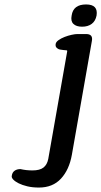

<svg xmlns="http://www.w3.org/2000/svg" viewBox="-20 -645 455 863"><path d="M349 -525Q323 -525 310 -537.5Q297 -550 302 -575Q309 -625 367 -625Q422 -625 414 -575Q409 -550 392 -537.5Q375 -525 349 -525ZM155 198Q126 198 103 192.5Q80 187 64 179Q48 171 39.5 162Q31 153 33 145Q35 130 45.5 122.5Q56 115 72 115Q97 121 126 121Q159 121 175.5 108Q192 95 197 69L282 -414Q283 -419 277.5 -419Q272 -419 266 -420Q261 -421 255 -421.5Q249 -422 244 -424Q239 -426 234 -431Q229 -436 230 -446Q231 -456 243 -464.5Q255 -473 270.5 -479Q286 -485 302 -488.5Q318 -492 328 -492H367Q399 -492 393 -461L303 51Q291 118 254 158Q217 198 155 198Z"/></svg>

Font: Jura
Style: Bold Italic
Weight: 700
Designer: Ed Merritt
Foundry: Ten by Twenty
Version: Version 1.007